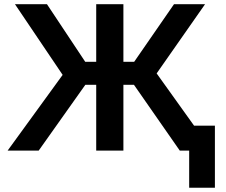

<svg xmlns="http://www.w3.org/2000/svg" viewBox="-20 -720 1080 918"><path d="M440 0V-314.5H388L165 0H16.5L279.5 -362L51.5 -700H204.5L387.5 -424.5H440V-700H570V-424.5H621.5L812 -700H960.5L729 -369L908 -119H1007.5V177.5H884.5V0H839.5L620.5 -314.5H570V0Z"/></svg>

Font: Geologica EX Med
Style: Regular
Weight: 500
Designer: Sindre Bremnes, Frode Helland
Foundry: Monokrom Skriftforlag AS
Version: Version 1.010;gftools[0.9.28]